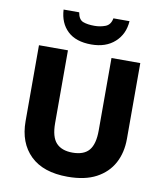

<svg xmlns="http://www.w3.org/2000/svg" viewBox="-100 -1025 956 1116"><g transform="rotate(10 378.0 -466.5)"><path d="M677 -267Q677 -185 643.5 -123Q610 -61 543.5 -25.5Q477 10 375 10Q231 10 155 -64Q79 -138 79 -266V-714H250V-285Q250 -203 282.5 -168Q315 -133 379 -133Q446 -133 476.5 -169.5Q507 -206 507 -286V-714H677ZM573 -943Q568 -866 515.5 -818.5Q463 -771 377 -771Q286 -771 237 -817.5Q188 -864 184 -943H276Q283 -901 309 -891Q335 -881 377 -881Q411 -881 441 -892.5Q471 -904 478 -943Z"/></g></svg>

Font: Noto Sans Myanmar ExtraBold
Style: Regular
Weight: 800
Designer: Monotype Design Team
Foundry: Monotype Imaging Inc.
Version: Version 2.107; ttfautohint (v1.8.4.7-5d5b)